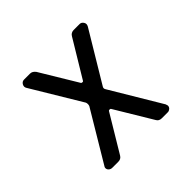

<svg xmlns="http://www.w3.org/2000/svg" viewBox="-119 -556 674 674"><g transform="rotate(-45 217.5 -219.0)"><path d="M259.3 -210.4 370.1 -24.9Q372.1 -18.6 372.6 -16.6Q372.6 -9.3 367.2 -4.6Q361.8 0 356 0H325.7Q312 0 306.2 -11.2L223.1 -149.4Q222.2 -151.4 218 -151.4Q213.9 -151.4 212.9 -149.4L129.9 -11.2Q123.5 0 109.9 0H80.1Q72.8 0 67.4 -4.6Q62 -9.3 62 -16.6Q62 -20.5 65.4 -24.9L176.3 -210.4Q179.2 -218.8 176.3 -227.1L65.4 -411.6Q60.1 -419.9 65.2 -429Q70.3 -438 80.1 -438H109.9Q121.1 -438 129.9 -426.3L212.9 -288.6Q213.9 -286.6 218 -286.4Q222.2 -286.1 223.1 -288.6L306.2 -426.3Q312.5 -437.5 325.7 -438H356Q364.3 -438 369.9 -429.7Q375.5 -421.4 370.1 -411.6L259.3 -227.1Q252.9 -218.8 259.3 -210.4Z"/></g></svg>

Font: GOSTRUS
Style: type_B
Weight: 400
Designer: Юрий и Татьяна Кривогуз
Version: Version 02.00